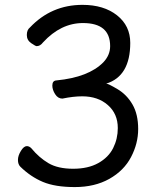

<svg xmlns="http://www.w3.org/2000/svg" viewBox="-20 -739 640 783"><path d="M285.2 23.9Q205.1 23.9 155 2.9Q105 -18.1 63 -59.1Q53.2 -68.8 53.2 -86.9Q53.2 -104 65.2 -123.5Q77.1 -143.1 89.4 -143.1Q99.1 -143.1 107.4 -134.8Q139.2 -96.2 177.7 -73.5Q216.3 -50.8 278.3 -50.8Q339.4 -50.8 380.9 -74Q422.4 -97.2 441.4 -135Q460.4 -172.9 460.4 -216.8Q460.4 -274.9 419.9 -310.5Q379.4 -346.2 315.4 -346.2Q279.3 -346.2 234.4 -336.9Q216.3 -336.9 204.8 -355Q193.4 -373 193.4 -390.1Q193.4 -410.2 210.4 -411.1Q341.3 -423.8 401.4 -484.9Q429.2 -514.2 429.2 -550.8Q429.2 -645 318.4 -645Q228 -645 155.3 -565.9Q144 -550.8 129.4 -550.8Q125 -550.8 107.2 -563Q89.4 -575.2 89.4 -596.2Q89.4 -617.2 102.1 -627Q189.5 -719.2 316.4 -719.2Q403.3 -719.2 457.3 -676.5Q511.2 -633.8 511.2 -564Q511.2 -428.2 413.1 -397.9Q421.4 -397.9 459.2 -375.5Q497.1 -353 520.3 -313Q543.5 -272.9 543.5 -212.9Q543.5 -153.8 514.4 -98.4Q485.4 -43 425.8 -9.5Q366.2 23.9 285.2 23.9Z"/></svg>

Font: LXGW WenKai GB Screen
Style: Regular
Weight: 400
Designer: LXGW / Fontworks Inc.
Foundry: LXGW / Fontworks Inc.
Version: Version 1.321;February 19, 2024;FontCreator 14.0.0.2901 64-b